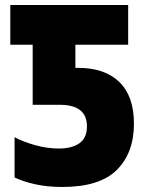

<svg xmlns="http://www.w3.org/2000/svg" viewBox="-20 -734 594 764"><path d="M513 -242Q513 -351 455 -407.5Q397 -464 291 -464H280V-556H490V-714H21V-556H110V-317H218Q326 -317 326 -231Q326 -185 296 -164Q266 -143 214 -143Q168 -143 119.5 -156.5Q71 -170 38 -188V-28Q70 -12 119 -1Q168 10 228 10Q377 10 445 -58Q513 -126 513 -242Z"/></svg>

Font: Noto Sans UI SemiCondensed Black
Style: Regular
Weight: 900
Width: 4
Designer: Monotype Design Team
Foundry: Monotype Imaging Inc.
Version: 1.001